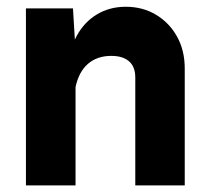

<svg xmlns="http://www.w3.org/2000/svg" viewBox="-20 -562 640 582"><path d="M209 0V-407.2L201.2 -536.6H58.6V0ZM540 -354.5Q540 -409.2 516.6 -451.2Q493.2 -493.2 452.9 -517.3Q412.6 -541.5 361.3 -541.5Q312.5 -541.5 274.2 -518.6Q235.8 -495.6 212.9 -453.9Q189.9 -412.1 187 -355.5L208.5 -295.9Q218.3 -343.8 246.3 -368.2Q274.4 -392.6 317.4 -392.6Q352.1 -392.6 371.1 -376.2Q390.1 -359.9 390.1 -326.7V0H540Z"/></svg>

Font: Estedad-FD-VF Thin
Style: Regular
Weight: 100
Designer: Amin Abedi
Version: Version 5.0